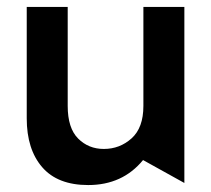

<svg xmlns="http://www.w3.org/2000/svg" viewBox="-20 -523 607 553"><path d="M234 10Q333 10 392 -62L511 4V-503H393V-218Q393 -155 359 -124.5Q325 -94 279 -94Q235 -94 205 -124Q175 -154 175 -218V-503H57V-182Q57 -93 101.5 -41.5Q146 10 234 10Z"/></svg>

Font: Geom Medium
Style: Bold
Weight: 500
Version: Version 1.102